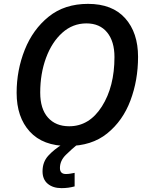

<svg xmlns="http://www.w3.org/2000/svg" viewBox="-20 -745 765 993"><path d="M331 10Q454 10 534.5 -55Q615 -120 654.5 -225Q694 -330 694 -451Q694 -576 627.5 -650.5Q561 -725 435 -725Q314 -725 232 -659Q150 -593 108 -487.5Q66 -382 66 -265Q66 -139 134 -64.5Q202 10 331 10ZM338 -92Q268 -92 228 -137Q188 -182 188 -266Q188 -364 218 -445.5Q248 -527 302 -575.5Q356 -624 427 -624Q496 -624 534 -577.5Q572 -531 572 -450Q572 -297 507 -194.5Q442 -92 338 -92ZM298 228Q334 228 366 219V149Q355 151 344 153Q333 155 321 155Q290 155 290 124Q290 86 320.5 56Q351 26 383 0H305Q259 28 229.5 60.5Q200 93 200 141Q200 183 227 205.5Q254 228 298 228Z"/></svg>

Font: Noto Sans UI Medium
Style: Italic
Weight: 500
Italic angle: -12°
Designer: Monotype Design Team
Foundry: Monotype Imaging Inc.
Version: Version 1.901